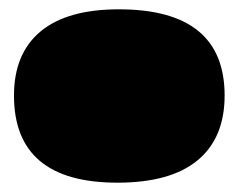

<svg xmlns="http://www.w3.org/2000/svg" viewBox="-20 -564 512 412"><path d="M232 -172Q10 -172 10 -359Q10 -449 67 -496.5Q124 -544 235 -544Q462 -544 462 -359Q462 -268 404 -220Q346 -172 232 -172Z"/></svg>

Font: Oi
Style: Regular
Weight: 400
Designer: Kostas Bartsokas, Mohamad Dakak
Foundry: Foundry5
Version: Version 4.000